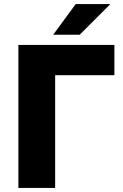

<svg xmlns="http://www.w3.org/2000/svg" viewBox="-20 -920 600 940"><path d="M70 0H250V-551.7H540V-700H70ZM240.5 -750H370.2L520.2 -900H350.5Z"/></svg>

Font: Golos Text VF
Style: Regular
Weight: 400
Designer: A.Korolkova, Vitaly Kuzmin
Foundry: ParaType Ltd
Version: Version 2.005